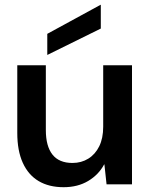

<svg xmlns="http://www.w3.org/2000/svg" viewBox="-20 -768 629 800"><path d="M245 12Q184 12 141 -13.5Q98 -39 75 -89.5Q52 -140 52 -214V-496H171V-226Q171 -159 198.5 -124Q226 -89 282 -89Q319 -89 348 -107Q377 -125 393.5 -158.5Q410 -192 410 -240V-496H530V0H424L415 -83H414Q391 -40 347.5 -14Q304 12 245 12ZM177 -539V-627L399 -748H400V-649Z"/></svg>

Font: DM Sans 28pt SemiBold
Style: Regular
Weight: 600
Version: Version 4.004;gftools[0.9.30]